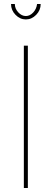

<svg xmlns="http://www.w3.org/2000/svg" viewBox="-20 -938 258 958"><path d="M119 0H99V-710H119ZM109 -858Q129 -858 145.5 -875.5Q162 -893 165 -918H183Q183 -887 160.5 -864Q138 -841 109 -841Q80 -841 57.5 -864Q35 -887 35 -918H54Q54 -895 71 -876.5Q88 -858 109 -858Z"/></svg>

Font: Raleway
Style: Thin
Weight: 100
Designer: Matt McInerney, Pablo Impallari, Rodrigo Fuenzalida
Foundry: Matt McInerney, Pablo Impallari, Rodrigo Fuenzalida
Version: Version 3.000